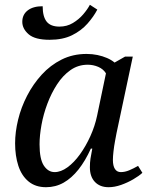

<svg xmlns="http://www.w3.org/2000/svg" viewBox="-20 -771 619 801"><path d="M172 10Q128 10 99 -14Q70 -38 56.5 -79.5Q43 -121 43 -173Q43 -220 55.5 -271.5Q68 -323 93 -371.5Q118 -420 154 -459.5Q190 -499 237 -522.5Q284 -546 341 -546Q365 -546 386.5 -541.5Q408 -537 426.5 -529Q445 -521 458 -510L502 -535H534L466 -215Q464 -204 460 -183Q456 -162 453.5 -140Q451 -118 451 -104Q451 -79 459.5 -66Q468 -53 484 -53Q501 -53 519 -60.5Q537 -68 556 -79L574 -50Q560 -37 536 -23Q512 -9 485 0.5Q458 10 433 10Q397 10 376 -12Q355 -34 355 -73Q355 -93 357.5 -109.5Q360 -126 365 -151H359Q336 -100 307.5 -64Q279 -28 245.5 -9Q212 10 172 10ZM208 -53Q234 -53 261.5 -73Q289 -93 313.5 -127Q338 -161 357 -203Q376 -245 385 -288L422 -465Q411 -483 390 -492Q369 -501 346 -501Q306 -501 274 -478.5Q242 -456 218 -419Q194 -382 177.5 -338Q161 -294 153 -249.5Q145 -205 145 -169Q145 -107 163 -80Q181 -53 208 -53ZM187 -605Q126 -605 99.5 -628Q73 -651 73 -680Q73 -710 95.5 -727.5Q118 -745 158 -745Q158 -702 174.5 -681Q191 -660 228 -660Q259 -660 284 -675Q309 -690 327 -711Q345 -732 355 -751L386 -731Q371 -702 345 -672.5Q319 -643 280.5 -624Q242 -605 187 -605Z"/></svg>

Font: Noto Serif
Style: Italic
Weight: 400
Italic angle: -12°
Designer: Monotype Design Team
Foundry: Monotype Imaging Inc.
Version: Version 2.013